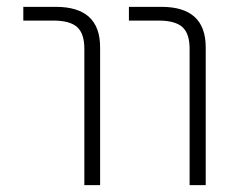

<svg xmlns="http://www.w3.org/2000/svg" viewBox="-20 -540 693 560"><path d="M356 -480V-520H451Q580 -520 580 -402V0H533V-398Q533 -442 512 -461Q491 -480 442 -480ZM48 -480V-520H143Q272 -520 272 -402V0H226V-398Q226 -442 205 -461Q184 -480 135 -480Z"/></svg>

Font: M PLUS 1p Light
Style: Regular
Weight: 300
Version: Version 1.061